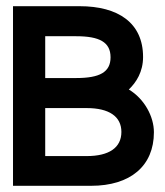

<svg xmlns="http://www.w3.org/2000/svg" viewBox="-20 -600 532 620"><path d="M22 0H274C401 0 477 -64 477 -173C477 -224 446 -281 396 -311C420 -334 442 -368 442 -416C442 -526 362 -580 237 -580H22ZM126 -96V-251H260C332 -251 372 -224 372 -174C372 -123 332 -96 260 -96ZM126 -348V-483H226C301 -483 337 -464 337 -415C337 -367 302 -348 226 -348Z"/></svg>

Font: Charger Sport
Style: BlkExt
Weight: 900
Designer: Jasper
Foundry: Cannot Into Space Fonts
Version: Version 1.1